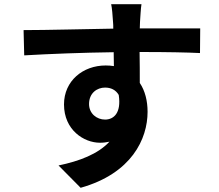

<svg xmlns="http://www.w3.org/2000/svg" viewBox="-20 -823 1040 912"><path d="M403 -329C403 -381 441 -407 479 -407C507 -407 530 -396 544 -372C557 -286 520 -255 479 -255C440 -255 403 -283 403 -329ZM931 -688C914 -688 887 -688 856 -688C793 -688 711 -688 644 -688C644 -700 645 -710 645 -718C646 -734 649 -787 652 -803H508C512 -787 515 -749 517 -717C518 -710 518 -699 518 -687C385 -685 205 -680 92 -680L95 -560C217 -567 370 -573 520 -575L521 -509C509 -511 496 -512 482 -512C374 -512 284 -439 284 -327C284 -206 378 -145 455 -145C471 -145 486 -147 500 -150C445 -91 358 -58 258 -37L363 69C605 1 681 -163 681 -292C681 -344 669 -392 644 -429C644 -472 644 -526 643 -576C777 -576 870 -574 930 -571Z"/></svg>

Font: Noto Sans KR Bold
Style: Regular
Weight: 700
Designer: Ryoko NISHIZUKA  (kana & ideographs); Paul D. Hunt (Latin, Greek & Cyrillic); Wenlong ZHANG  (bopomofo); Sandoll Communi
Foundry: Adobe Systems Incorporated
Version: Version 1.004;PS 1.004;hotconv 1.0.82;makeotf.lib2.5.63406